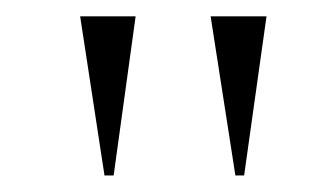

<svg xmlns="http://www.w3.org/2000/svg" viewBox="-20 -706 385 235"><path d="M146 -686 119.1 -491.2H107.9L78.1 -686ZM237.8 -686H306.2L278.8 -491.2H268.1Z"/></svg>

Font: Halibut Thin
Style: Regular
Weight: 250
Designer: Matteo Maggi
Foundry: Collletttivo
Version: Version 3.080 | FøM Fix